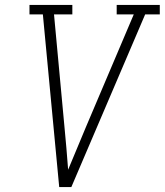

<svg xmlns="http://www.w3.org/2000/svg" viewBox="-20 -755 665 775"><path d="M219 0 153 -697H99V-735H272V-697H198L240 -245Q244 -201 248 -157.5Q252 -114 255 -70Q273 -114 291.5 -157.5Q310 -201 328 -245L520 -697H451V-735H625V-697H566L268 0Z"/></svg>

Font: Iosevka Slab XLtEx
Style: Italic
Weight: 200
Width: 7
Italic angle: -9°
Monospace: yes
Designer: Belleve Invis
Foundry: Belleve Invis
Version: Version 11.1.0; ttfautohint (v1.8.3)